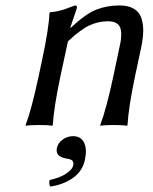

<svg xmlns="http://www.w3.org/2000/svg" viewBox="-20 -459 563 705"><path d="M248.5 41Q276.9 41 288.6 64.5Q300.3 87.9 292 127Q283.2 169.4 248 194.3Q213.4 218.8 165 226.1Q158.7 218.3 162.1 202.1Q198.7 194.3 222.2 179Q245.6 163.6 248.5 148.9Q251.5 135.3 244.9 130.1Q238.3 125 222.7 123Q182.1 115.7 189 84Q192.9 65.9 210 53.5Q227.1 41 248.5 41ZM476.1 -180.2Q451.7 -64 448.2 0L445.3 2.9Q432.1 0 397.9 0Q382.3 0 369.9 0.7Q357.4 1.5 353 2L348.6 2.9L348.1 0Q370.6 -59.1 396.5 -180.2L417 -277.8Q430.2 -330.1 422.1 -355.5Q414.1 -380.9 376 -380.9Q340.8 -380.9 307.9 -365.5Q274.9 -350.1 229.5 -307.1L202.1 -180.2Q177.7 -64.5 173.8 0L171.4 2.9Q158.2 0 124 0Q108.4 0 95.9 0.7Q83.5 1.5 79.1 2L74.2 2.9V0Q95.7 -56.6 122.1 -180.2L133.8 -234.9Q159.7 -356 161.6 -411.1L164.1 -414.1Q178.7 -415 192.6 -418.2Q206.5 -421.4 214.1 -423.8Q221.7 -426.3 236.1 -431.9Q250.5 -437.5 255.4 -439Q264.2 -439 262.2 -429.2L237.8 -356.9H239.7Q294.4 -408.2 333.5 -423.6Q372.6 -439 418.5 -439Q451.2 -439 471.4 -427Q491.7 -415 499 -392.8Q506.3 -370.6 505.9 -343.8Q505.4 -317.4 497.6 -280.8Z"/></svg>

Font: Linux Biolinum G
Style: Italic
Weight: 400
Italic angle: -12°
Designer: Philipp H. Poll
Foundry: Philipp H. Poll
Version: Version 0.5.1